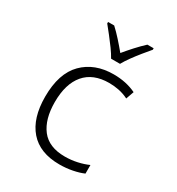

<svg xmlns="http://www.w3.org/2000/svg" viewBox="-183 -881 930 1007"><g transform="rotate(30 281.5 -377.5)"><path d="M328 10Q209 10 147.5 -60.5Q86 -131 86 -261Q86 -402 155.5 -472Q225 -542 340 -542Q416 -542 476 -513L459 -465Q431 -479 401.5 -485Q372 -491 342 -491Q245 -491 194.5 -431.5Q144 -372 144 -262Q144 -158 189.5 -99Q235 -40 332 -40Q370 -40 406 -48Q442 -56 471 -69V-17Q444 -5 406 2.5Q368 10 328 10ZM286 -606Q274 -628 254.5 -655Q235 -682 214 -708.5Q193 -735 176 -756V-765H213Q238 -742 264 -713Q290 -684 313 -656Q336 -684 361.5 -712Q387 -740 414 -765H452V-756Q434 -735 412.5 -708.5Q391 -682 371.5 -655Q352 -628 340 -606Z"/></g></svg>

Font: Noto Sans Mono SemiCondensed Light
Style: Regular
Weight: 300
Width: 4
Designer: Monotype Design Team
Foundry: Monotype Imaging Inc.
Version: Version 2.014; ttfautohint (v1.8.4.7-5d5b)